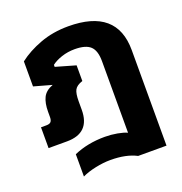

<svg xmlns="http://www.w3.org/2000/svg" viewBox="-134 -666 927 980"><g transform="rotate(-20 330.0 -176.0)"><path d="M156 77Q231 44 325 44Q359 44 392 50Q425 56 444 65V-324Q444 -381 418.5 -405Q393 -429 333 -429Q296 -429 262.5 -418Q229 -407 207 -390V-379L315 -348V-263Q282 -252 272 -233Q262 -214 262 -172V-126Q262 0 136 0H36V-113H65Q83 -113 90 -121Q97 -129 97 -147V-175Q97 -222 111.5 -251.5Q126 -281 166 -296L69 -323V-459Q119 -498 189 -524Q259 -550 342 -550Q606 -550 606 -325V194H452Q397 165 311 165Q273 165 230 174Q187 183 156 198Z"/></g></svg>

Font: Kanit SemiBold
Style: Regular
Weight: 600
Designer: Katatrad Team
Foundry: CadsonDemak
Version: Version 1.030